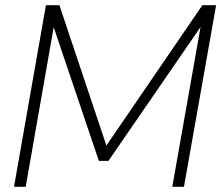

<svg xmlns="http://www.w3.org/2000/svg" viewBox="-20 -720 853 740"><path d="M34 0 157 -700H209L390 -159L760 -700H813L689 0H644L753 -616L398 -100H361L187 -615L79 0Z"/></svg>

Font: DM Sans 24pt ExtraLight
Style: Italic
Weight: 250
Italic angle: -10°
Designer: Colophon Foundry, Jonny Pinhorn
Foundry: Colophon Foundry
Version: Version 4.004;gftools[0.9.30]